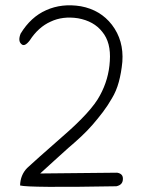

<svg xmlns="http://www.w3.org/2000/svg" viewBox="-20 -742 540 736"><path d="M59 -613Q98 -677 157 -703Q217 -730 290 -718Q365 -704 409 -647Q455 -587 449 -505Q445 -463 435.5 -428Q426 -393 409 -365Q393 -337 374 -312Q355 -287 335 -264Q315 -241 291.5 -219Q268 -197 242 -175Q217 -153 190 -128Q163 -103 134 -77L429 -80Q453 -76 451 -54Q450 -33 426 -28Q90 -22 57 -31Q58 -71 84 -98Q97 -110 131 -140.5Q165 -171 220 -219Q331 -315 363 -376Q380 -407 389.5 -440Q399 -473 401 -508Q406 -579 372 -620Q340 -661 279 -672Q220 -681 174 -659Q127 -638 94 -587Q74 -561 62 -573Q48 -585 59 -613Z"/></svg>

Font: Yomogi
Style: Regular
Weight: 400
Designer: satsuyako
Foundry: satsuyako
Version: Version 3.100